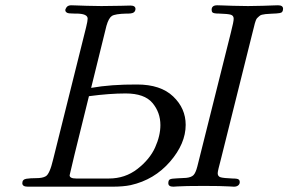

<svg xmlns="http://www.w3.org/2000/svg" viewBox="-20 -703 1086 723"><path d="M64 -13.2Q64 -27.3 79.1 -29.8Q94.2 -32.2 117.2 -32.2Q140.1 -32.2 151.9 -39.1Q167 -46.9 180.2 -103L304.2 -600.1Q310.1 -624 310.1 -632.8Q310.1 -651.9 266.1 -651.9H259.8Q237.8 -651.9 232.9 -654.8Q220.7 -661.6 230 -674.8Q234.9 -682.6 247.1 -683.1Q250 -683.1 264.9 -682.6Q279.8 -682.1 305.9 -681.2Q332 -680.2 361.8 -680.2Q399.9 -680.2 435.1 -681.2Q470.2 -682.1 471.2 -682.1Q490.2 -682.1 490.2 -668.9Q490.2 -664.1 486.8 -659.2Q481.9 -652.3 464.8 -651.9H458Q413.1 -650.9 401.1 -642.8Q389.2 -634.8 380.9 -606L323.2 -372.1Q397.5 -385.3 496.1 -384.8Q585 -384.8 632.1 -339.8Q679.2 -294.9 679.2 -232.9Q679.2 -162.1 620.1 -94Q561 -25.9 472.2 -5.9Q444.3 0 401.9 0H85Q64 0 64 -13.2ZM242.2 -43Q242.2 -30.8 267.1 -30.8H390.1Q451.2 -30.8 497.6 -66.9Q543.9 -103 564 -147.5Q584 -191.9 584 -231.9Q584 -279.8 554 -315.4Q523.9 -351.1 453.1 -351.1Q392.1 -351.1 314.9 -340.8Q242.2 -47.9 242.2 -43ZM613.8 -13.2Q613.8 -24.4 619.9 -27.6Q626 -30.8 647.9 -31.5Q669.9 -32.2 681.2 -33.2Q700.2 -35.2 708.5 -43.5Q716.8 -51.8 723.1 -76.2L849.1 -579.1Q860.4 -623 859.9 -632.8Q859.9 -644 849.4 -647.5Q838.9 -650.9 805.2 -651.9Q785.2 -651.9 780.8 -655.8Q776.9 -658.7 776.9 -666Q776.9 -683.1 797.9 -683.1Q800.8 -683.1 815.9 -682.6Q831.1 -682.1 856.9 -681.2Q882.8 -680.2 914.1 -680.2Q943.8 -680.2 969.5 -681.2Q995.1 -682.1 1009.5 -682.6Q1023.9 -683.1 1026.9 -683.1Q1045.9 -683.1 1045.9 -669.9Q1045.9 -663.1 1043 -658.9Q1040 -654.8 1033.4 -653.8Q1026.9 -652.8 1020.5 -652.3Q1014.2 -651.9 1002.2 -651.4Q990.2 -650.9 980 -649.9Q972.2 -648.9 966.1 -647.5Q960 -646 955.6 -641.6Q951.2 -637.2 948.5 -635Q945.8 -632.8 942.9 -625Q939.9 -617.2 939.5 -614.5Q939 -611.8 936 -600.3Q933.1 -588.9 932.1 -585L812 -104Q799.8 -59.1 799.8 -50.8Q799.8 -38.6 810.8 -35.4Q821.8 -32.2 856 -30.8Q875 -30.8 878.9 -26.9Q882.8 -23.9 882.8 -16.8Q882.8 -9.8 877 -4.9Q871.1 0 860.8 0Q856.9 0 843 -1Q829.1 -2 804.4 -2.4Q779.8 -2.9 748 -2.9Q711.9 -2.9 686 -2.4Q660.2 -2 648.2 -1Q636.2 0 632.8 0Q613.8 0 613.8 -13.2Z"/></svg>

Font: CMU Classical Serif
Style: Italic
Weight: 500
Italic angle: -14.04°
Version: Version 0.7.0